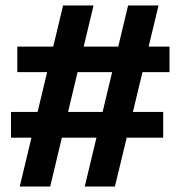

<svg xmlns="http://www.w3.org/2000/svg" viewBox="-20 -680 658 700"><path d="M289 0 447 -660H558L399 0ZM20 -178V-272H575V-178ZM52 0 210 -660H321L163 0ZM43 -417V-510H598V-417Z"/></svg>

Font: Bricolage Grotesque 16pt SemiBold
Style: Regular
Weight: 600
Version: Version 1.001;gftools[0.9.33.dev8+g029e19f]